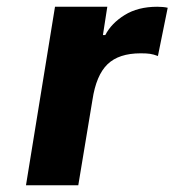

<svg xmlns="http://www.w3.org/2000/svg" viewBox="-20 -549 517 569"><path d="M143 -529H298L285 -445H292Q310 -480 349.5 -504.5Q389 -529 446 -529Q464 -529 477 -526L448 -383Q435 -388 424.5 -389.5Q414 -391 397 -391Q332 -391 298.5 -358.5Q265 -326 254 -253L212 0H57Z"/></svg>

Font: Be Vietnam ExtraBold
Style: Italic
Weight: 800
Italic angle: -9.778°
Designer: Gabriel Lam
Foundry: TypeRant
Version: Version 3.000